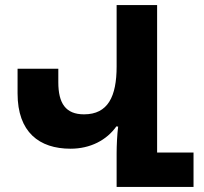

<svg xmlns="http://www.w3.org/2000/svg" viewBox="-20 -734 800 754"><path d="M740 -135H597V-714H438V-473C438 -355 404 -285 310 -285C238 -285 209 -328 209 -411V-464H49V-367C49 -215 134 -150 257 -150C334 -150 399 -183 438 -239V-237H444C440 -207 438 -161 438 -132V0H740Z"/></svg>

Font: Noto Sans Armenian SemiCondensed Extra
Style: Regular
Weight: 800
Width: 4
Designer: Monotype Design Team
Foundry: Monotype Imaging Inc.
Version: Version 1.901